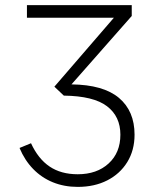

<svg xmlns="http://www.w3.org/2000/svg" viewBox="-20 -720 624 752"><path d="M284.5 12Q231.5 12 187.2 -6Q143 -24 109.8 -58.2Q76.5 -92.5 56.5 -140.5L101.5 -159Q129.5 -98 174.2 -67.8Q219 -37.5 284.5 -37.5Q359.5 -37.5 405.5 -79.8Q451.5 -122 451.5 -192.5Q451.5 -264 399 -304Q346.5 -344 230 -345.5L193 -380.5L426 -650.5H85.5V-700H496V-657.5L260 -389.5Q385 -388 446 -336.5Q507 -285 507 -192.5Q507 -131.5 478.5 -85.2Q450 -39 400 -13.5Q350 12 284.5 12Z"/></svg>

Font: Overpass ExtraLight
Style: Regular
Weight: 250
Designer: Delve Withrington, Dave Bailey, Thomas Jockin
Foundry: Delve Fonts LLC
Version: Version 4.000